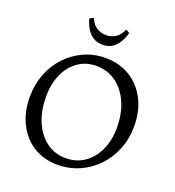

<svg xmlns="http://www.w3.org/2000/svg" viewBox="-150 -955 992 1086"><g transform="rotate(20 346.0 -412.5)"><path d="M317 12Q235 12 172.5 -27Q110 -66 75 -136Q40 -206 40 -297Q40 -371 65 -435Q90 -499 135 -547Q180 -595 240 -622Q300 -649 369 -649Q453 -649 516.5 -610Q580 -571 616 -501.5Q652 -432 652 -341Q652 -266 626.5 -202Q601 -138 555.5 -90Q510 -42 449 -15Q388 12 317 12ZM348 -39Q412 -39 460 -72Q508 -105 535.5 -163.5Q563 -222 563 -299Q563 -385 534 -450Q505 -515 454 -552Q403 -589 335 -589Q273 -589 226 -556Q179 -523 152.5 -464.5Q126 -406 126 -329Q126 -244 154 -178.5Q182 -113 232.5 -76Q283 -39 348 -39ZM325 -713Q291 -713 266.5 -729.5Q242 -746 227 -772.5Q212 -799 205 -827L221 -837H229Q242 -804 268 -787.5Q294 -771 325 -771Q357 -771 382.5 -787.5Q408 -804 421 -837H429L445 -827Q438 -799 423 -772.5Q408 -746 384 -729.5Q360 -713 325 -713Z"/></g></svg>

Font: Alegreya
Style: Regular
Weight: 400
Designer: Juan Pablo del Peral
Foundry: Huerta Tipografica
Version: Version 2.009